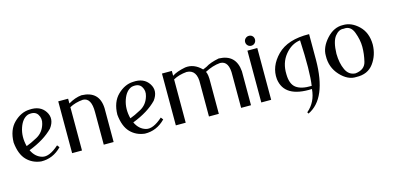

<svg xmlns="http://www.w3.org/2000/svg" viewBox="-72 -1076 3629 1747"><g transform="rotate(-15 1742.5 -203.0)"><path d="M69 -415C113.7 -458.3 162 -481 214 -483C283.3 -488.3 333.5 -467 364.5 -419C395.5 -371 391.3 -320.7 352 -268C297.3 -211.3 220.7 -164 122 -126C144 -79.3 176.2 -50.2 218.5 -38.5C260.8 -26.8 313 -48.7 375 -104L392 -82C336.7 -25.3 272 2 198 0C144 -6 99.3 -27.3 64 -64C28.7 -100.7 7.3 -156.3 0 -231C1.3 -310.3 24.3 -371.7 69 -415ZM284 -416C266.7 -442.7 236.3 -451.7 193 -443C155.7 -430.3 127.8 -397.2 109.5 -343.5C91.2 -289.8 90 -231.7 106 -169C133.3 -178.3 168.2 -194.5 210.5 -217.5C252.8 -240.5 281 -277 295 -327C305 -359.7 301.3 -389.3 284 -416Z M582 -443C624 -468.3 665.7 -483 707 -487C817.7 -483.7 875.3 -428 880 -320V0H787V-306C787.7 -396.7 761.7 -442.7 709 -444C660.3 -440 618 -428 582 -408V0H489V-488H582Z M1046 -415C1090.7 -458.3 1139 -481 1191 -483C1260.3 -488.3 1310.5 -467 1341.5 -419C1372.5 -371 1368.3 -320.7 1329 -268C1274.3 -211.3 1197.7 -164 1099 -126C1121 -79.3 1153.2 -50.2 1195.5 -38.5C1237.8 -26.8 1290 -48.7 1352 -104L1369 -82C1313.7 -25.3 1249 2 1175 0C1121 -6 1076.3 -27.3 1041 -64C1005.7 -100.7 984.3 -156.3 977 -231C978.3 -310.3 1001.3 -371.7 1046 -415ZM1261 -416C1243.7 -442.7 1213.3 -451.7 1170 -443C1132.7 -430.3 1104.8 -397.2 1086.5 -343.5C1068.2 -289.8 1067 -231.7 1083 -169C1110.3 -178.3 1145.2 -194.5 1187.5 -217.5C1229.8 -240.5 1258 -277 1272 -327C1282 -359.7 1278.3 -389.3 1261 -416Z M1873 -442C1902.3 -461.3 1944.7 -476.3 2000 -487C2107.3 -483.7 2165.3 -428 2174 -320V0H2081V-306C2084.3 -396.7 2058 -442.7 2002 -444C1953.3 -440 1905 -425 1857 -399C1867.7 -381 1872.3 -347 1871 -297V0H1778V-306C1782 -396 1751.3 -442 1686 -444C1637.3 -440 1595 -428 1559 -408V0H1466V-488H1559V-442C1587 -461.3 1628.7 -476.3 1684 -487C1740 -494.3 1791.3 -474.3 1838 -427Z M2271 0V-488H2364V0ZM2271 -569C2271 -555.7 2275.5 -544.5 2284.5 -535.5C2293.5 -526.5 2304.3 -522 2317 -522C2330.3 -522 2341.5 -526.5 2350.5 -535.5C2359.5 -544.5 2364 -555.7 2364 -569C2364 -582.3 2359.7 -593.3 2351 -602C2342.3 -610.7 2331.7 -615 2319 -615C2305.7 -615 2294.3 -610.5 2285 -601.5C2275.7 -592.5 2271 -581.7 2271 -569Z M2660 209C2786.7 149 2850.7 -2.3 2852 -245V-488C2717.3 -490.7 2616.8 -458.3 2550.5 -391C2484.2 -323.7 2455 -249.3 2463 -168C2479 -47.3 2574 9 2748 1C2741.3 82.3 2709.3 147 2652 195ZM2558 -188C2555.3 -260 2574.2 -320.8 2614.5 -370.5C2654.8 -420.2 2702.7 -448.3 2758 -455C2768 -256.3 2766.3 -113.7 2753 -27C2687.7 -25 2639 -36 2607 -60C2575 -84 2558.7 -126.7 2558 -188Z M3016 -415C3062 -465.7 3113.7 -490 3171 -488C3223.7 -489.3 3272.7 -468.2 3318 -424.5C3363.3 -380.8 3386.3 -321.7 3387 -247C3385.7 -180.3 3366.5 -121.8 3329.5 -71.5C3292.5 -21.2 3238.3 2.7 3167 0C3113.7 3.3 3063.2 -20.8 3015.5 -72.5C2967.8 -124.2 2945.3 -186.3 2948 -259C2947.3 -312.3 2970 -364.3 3016 -415ZM3290 -252C3290 -295.3 3280.8 -341.3 3262.5 -390C3244.2 -438.7 3212.7 -460 3168 -454C3138.7 -458 3111.5 -444.3 3086.5 -413C3061.5 -381.7 3048 -327.7 3046 -251C3046.7 -191.7 3056.8 -141 3076.5 -99C3096.2 -57 3127 -35.3 3169 -34C3227 -40.7 3261.7 -67.3 3273 -114C3284.3 -160.7 3290 -206.7 3290 -252Z"/></g></svg>

Font: Neocyr
Style: Regular
Weight: 400
Designer: Viktar Palstsiuk <vipals@gmail.com>
Version: 1.00